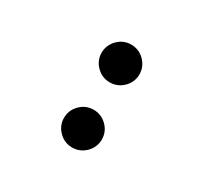

<svg xmlns="http://www.w3.org/2000/svg" viewBox="-105 -608 811 764"><g transform="rotate(30 300.0 -225.5)"><path d="M238.8 -436.5Q264.2 -461.9 299.8 -461.9Q317.4 -461.9 333 -455.3Q348.6 -448.7 360.8 -436.5Q373 -424.3 379.9 -408.4Q386.7 -392.6 386.7 -375Q386.7 -357.4 379.9 -341.6Q373 -325.7 360.8 -314Q348.6 -301.8 333 -295.2Q317.4 -288.6 299.8 -288.6Q264.2 -288.6 238.8 -314Q226.6 -325.7 219.7 -341.6Q212.9 -357.4 212.9 -375Q212.9 -392.6 219.7 -408.4Q226.6 -424.3 238.8 -436.5ZM238.8 -137.2Q264.2 -162.6 299.8 -162.6Q317.4 -162.6 333 -156Q348.6 -149.4 360.8 -137.2Q373 -125.5 379.9 -109.6Q386.7 -93.8 386.7 -76.2Q386.7 -40.5 360.8 -14.6Q348.6 -2.4 333 4.2Q317.4 10.7 299.8 10.7Q264.2 10.7 238.8 -14.6Q212.9 -40.5 212.9 -76.2Q212.9 -93.8 219.7 -109.6Q226.6 -125.5 238.8 -137.2Z"/></g></svg>

Font: Courier Prime Medium
Style: Regular
Weight: 500
Designer: Alan Dague-Greene
Foundry: Quote-Unquote Apps
Version: Version 1.202